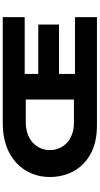

<svg xmlns="http://www.w3.org/2000/svg" viewBox="323 -1064 740 1427"><g transform="rotate(-90 693.5 -350.0)"><path d="M471 0Q380 0 309.5 -26.5Q239 -53 190.5 -100.5Q142 -148 117 -212Q92 -276 92 -350Q92 -424 118.5 -487Q145 -550 196 -598Q247 -646 321 -673Q395 -700 491 -700H1280V-537H858V-436H1225V-282H858V-163H1280V0ZM292 -350Q292 -314 305.5 -281.5Q319 -249 345 -224Q371 -199 409.5 -185Q448 -171 498 -171H668V-529H501Q451 -529 412 -515Q373 -501 346 -475.5Q319 -450 305.5 -418Q292 -386 292 -350Z"/></g></svg>

Font: Lexend Mega ExtraBold
Style: Regular
Weight: 800
Designer: Bonnie Shaver-Troup, Thomas Jockin
Foundry: Lexend
Version: Version 1.007